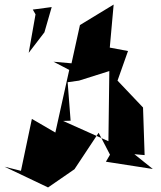

<svg xmlns="http://www.w3.org/2000/svg" viewBox="-78 -792 707 843"><path d="M422 -142 387 -82 593 -50 512 -115 557 -111 550 -320 438 -438 484 -568 404 -583 421 -772 273 -682 236 -514 157 -521 226 -485 165 -210 62 -270 14 -42 -58 -60 133 31 249 -49 355 -209 422 -80ZM232 -262 219 -431 269 -438 402 -480 398 -172 199 -261ZM78 -729 48 -560 117 -650 149 -761 66 -750Z"/></svg>

Font: Asimov Silicon
Style: Regular
Weight: 400
Designer: Google
Version: Version 2.000980; 2014